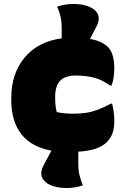

<svg xmlns="http://www.w3.org/2000/svg" viewBox="-20 -835 640 971"><path d="M399 102Q382 109 358.5 112.5Q335 116 321 116Q244 116 208.5 84Q173 52 201 0Q211 -18 220.5 -36.5Q230 -55 240 -73Q138 -92 87.5 -157Q37 -222 37 -329V-339Q37 -463 104.5 -544Q172 -625 292 -641V-693Q292 -726 286 -751.5Q280 -777 269 -801Q286 -808 309.5 -811.5Q333 -815 347 -815Q424 -815 459.5 -783.5Q495 -752 467 -699Q459 -684 451 -668.5Q443 -653 435 -638Q495 -628 526 -597Q558 -565 558 -489Q558 -469 555 -446Q552 -423 544 -402H538Q492 -434 451 -443.5Q410 -453 364 -453Q309 -453 284 -426.5Q259 -400 259 -346V-338Q259 -319 261 -301.5Q263 -284 267 -268Q287 -264 307 -262Q327 -260 349 -260Q387 -260 416 -264.5Q445 -269 474.5 -280Q504 -291 541 -311H547Q558 -267 558 -225Q558 -187 549 -161.5Q540 -136 520 -116Q500 -96 465 -83.5Q430 -71 376 -68V-6Q376 27 382.5 52.5Q389 78 399 102Z"/></svg>

Font: Recursive Mn Csl St XBk
Style: Regular
Weight: 1000
Monospace: yes
Version: Version 1.079;hotconv 1.0.112;makeotfexe 2.5.65598; ttfautoh